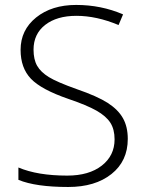

<svg xmlns="http://www.w3.org/2000/svg" viewBox="-20 -744 585 774"><path d="M495.1 -184.1Q495.1 -94.7 429.4 -42.5Q363.8 9.8 254.9 9.8Q124 9.8 54.2 -19V-68.8Q131.3 -36.1 251 -36.1Q338.9 -36.1 390.4 -76.4Q441.9 -116.7 441.9 -182.1Q441.9 -222.7 424.8 -249.3Q407.7 -275.9 369.1 -297.9Q330.6 -319.8 255.9 -345.2Q146.5 -382.8 104.7 -426.5Q63 -470.2 63 -543Q63 -623 125.7 -673.6Q188.5 -724.1 287.1 -724.1Q387.7 -724.1 476.1 -686L458 -643.1Q369.1 -680.2 288.1 -680.2Q209 -680.2 162.1 -643.6Q115.2 -606.9 115.2 -543.9Q115.2 -504.4 129.6 -479Q144 -453.6 176.8 -433.3Q209.5 -413.1 289.1 -384.8Q372.6 -356 414.6 -328.9Q456.5 -301.8 475.8 -267.3Q495.1 -232.9 495.1 -184.1Z"/></svg>

Font: CAA NEO Sans Light
Style: Regular
Weight: 300
Version: Version 1.10